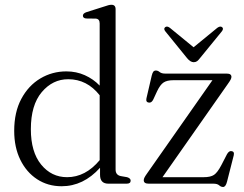

<svg xmlns="http://www.w3.org/2000/svg" viewBox="-20 -750 998 784"><path d="M38 -215.5Q38 -292 67 -346.2Q96 -400.5 144.5 -429.5Q193 -458.5 251 -458.5Q291.5 -458.5 326.2 -443Q361 -427.5 387 -400.5V-654.5Q387 -672.5 371.5 -674L331.5 -674.5Q318.5 -676 318.5 -686Q318.5 -695.5 333.5 -700.5L406 -723.5Q416 -727 422.8 -728.8Q429.5 -730.5 435 -730.5Q452 -730.5 452 -712.5V-57.5Q452 -35.5 473 -31L499 -26.5Q513.5 -22 513.5 -12.5Q513.5 0 497.5 0H422.5Q388.5 0 388.5 -36V-65Q320.5 10.5 231.5 10.5Q175.5 10.5 131.8 -18Q88 -46.5 63 -97.5Q38 -148.5 38 -215.5ZM106 -222.5Q106 -129.5 148 -78Q190 -26.5 254 -26.5Q329 -26.5 387 -96V-361Q335.5 -426.5 258.5 -426.5Q195 -426.5 150.5 -373.8Q106 -321 106 -222.5ZM909.5 -406 643.5 -26.5H812Q840 -26.5 854 -36Q868 -45.5 883.5 -75L907 -120.5Q915 -134.5 925 -133Q938 -131.5 934.5 -116L907 -8Q901.5 13.5 891 13.5Q882.5 13.5 875 6.8Q867.5 0 851 0H587Q567 0 567 -14Q567 -19 569.8 -24.8Q572.5 -30.5 580 -41L847.5 -422.5H688Q662 -422.5 648 -413.2Q634 -404 621.5 -377.5L606 -344Q599 -329.5 588 -331Q574.5 -332.5 578 -348.5L599.5 -441Q602.5 -453 606.2 -457.5Q610 -462 616.5 -462Q624.5 -462 632 -455.8Q639.5 -449.5 655 -449.5H906Q925 -449.5 925 -436Q925 -431.5 921.8 -425Q918.5 -418.5 909.5 -406ZM796.5 -512.5Q790.5 -504.5 784.8 -500.2Q779 -496 771 -496Q757.5 -496 744 -512.5L655.5 -621.5Q646.5 -632.5 654.5 -639Q662 -645 673.5 -636.5L770.5 -557L867.5 -636.5Q879.5 -645 887 -639Q894.5 -633 885.5 -621.5Z"/></svg>

Font: Fraunces 72pt Soft Light
Style: Regular
Weight: 300
Version: Version 1.000;[b76b70a41]